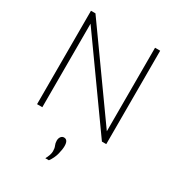

<svg xmlns="http://www.w3.org/2000/svg" viewBox="-228 -846 1158 1264"><g transform="rotate(30 351.0 -214.5)"><path d="M575 -710H614V0H581L128 -635V0H88V-710H122L575 -75ZM313 281Q322 265 328 248Q334 231 334 216Q334 193 327 177.5Q320 162 320 143Q320 125 329 113Q338 101 352 101Q383 101 383 149Q383 174 373.5 211Q364 248 340 281Z"/></g></svg>

Font: Livvic ExtraLight
Style: Regular
Weight: 275
Designer: Jacques Le Bailly, Baron von Fonthausen
Version: Version 1.001; ttfautohint (v1.8.2)